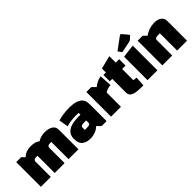

<svg xmlns="http://www.w3.org/2000/svg" viewBox="153 -1737 2750 2750"><g transform="rotate(-45 1527.5 -362.0)"><path d="M330 -350H316Q293 -350 281.5 -348Q270 -346 260 -335.5Q250 -325 250 -304V0H50V-500H150L195 -454Q256 -515 355 -515Q454 -515 498 -474Q559 -515 639.5 -515Q720 -515 765 -484.5Q810 -454 810 -400V0H610V-350H596Q575 -350 563 -348Q551 -346 541 -337Q531 -328 530 -310V0H330Z M1141 -515Q1381 -515 1381 -350V0H1281L1224 -57Q1195 -23 1145 -4Q1095 15 1050.5 15Q1006 15 979 8Q952 1 926 -16Q869 -52 869 -150Q869 -330 1141 -330H1181V-366Q1149 -368 1128 -368Q1015 -368 934 -341L910 -484Q1010 -515 1141 -515ZM1071 -172V-131H1112Q1156 -131 1168.5 -141Q1181 -151 1181 -167V-214H1140Q1104 -214 1087.5 -206.5Q1071 -199 1071 -172Z M1471 -500H1571L1626 -444Q1685 -498 1774 -515L1786 -326Q1762 -325 1723.5 -314Q1685 -303 1671 -286V0H1471Z M1816 -371V-500H1866V-580L2066 -630V-500H2135V-371H2066V-143Q2092 -138 2125 -136L2116 11Q1979 11 1938 -4Q1887 -22 1874 -52Q1866 -70 1866 -94V-371Z M2210 0V-475L2410 -500V0ZM2412 -574 2238 -539 2197 -596 2386 -735Q2392 -739 2399 -739Q2406 -739 2415 -728L2478 -654Q2487 -644 2487 -637.5Q2487 -631 2484.5 -627.5Q2482 -624 2438 -586Q2428 -577 2412 -574Z M2610 -500 2660 -450Q2753 -515 2860 -515Q2930 -515 2970 -484.5Q3010 -454 3010 -400V0H2810V-350H2779Q2745 -350 2727.5 -342.5Q2710 -335 2710 -312V0H2510V-500Z"/></g></svg>

Font: Changa One
Style: Regular
Weight: 400
Designer: Eduardo Rodriguez Tunni
Foundry: Eduardo Rodriguez Tunni
Version: Version 1.003